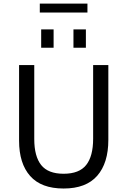

<svg xmlns="http://www.w3.org/2000/svg" viewBox="-20 -1058 721 1086"><path d="M205.1 -987.3V-1037.6H474.6V-987.3ZM212.9 -788.1V-891.6H283.2V-788.1ZM395.5 -788.1V-891.6H465.8V-788.1ZM339.8 8.3Q213.4 8.3 150.6 -62.5Q87.9 -133.3 87.9 -262.2V-689.9H173.8V-271.5Q173.8 -173.8 212.9 -124.5Q252 -75.2 339.8 -75.2Q428.2 -75.2 467.5 -124.8Q506.8 -174.3 506.8 -273.4V-689.9H592.8V-267.1Q592.8 -135.7 529.8 -63.7Q466.8 8.3 339.8 8.3Z"/></svg>

Font: HK Grotesk Medium Legacy
Style: Regular
Weight: 500
Designer: Alfredo Marco Pradil
Foundry: Hanken Design Co.
Version: Version 2.022;PS 002.022;hotconv 1.0.88;makeotf.lib2.5.64775